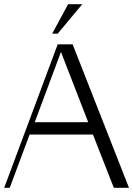

<svg xmlns="http://www.w3.org/2000/svg" viewBox="-20 -895 635 915"><path d="M228.5 -734.4 304.7 -875H372.1L254.9 -734.4ZM326.2 -683.6 594.7 0H522.5L422.9 -253.9H121.1L26.4 0H0L254.9 -683.6ZM145.5 -312.5H400.4L270.5 -647.5Z"/></svg>

Font: Buda
Style: light
Weight: 400
Version: Version 1.002